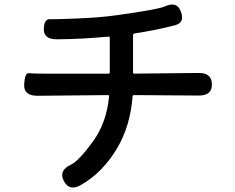

<svg xmlns="http://www.w3.org/2000/svg" viewBox="-20 -788 1040 850"><path d="M340 30Q288 61 263 14Q238 -33 294 -59Q328 -75 390 -159.5Q452 -244 463 -362Q463 -367 458 -367L146 -364Q84 -364 87 -415Q90 -466 107 -464Q124 -462 174 -462H461Q466 -462 466 -467V-621Q466 -626 461 -626Q347 -615 234 -614Q173 -613 174 -659Q175 -704 200.5 -703Q226 -702 317 -706Q423 -710 499 -721Q679 -746 708 -759Q764 -785 781 -736Q799 -687 754 -676Q673 -655 576 -640Q569 -639 569 -632V-467Q569 -462 574 -462L858 -465Q918 -466 918 -415Q919 -364 858 -365L573 -367Q567 -367 567 -361Q557 -230 498 -131Q435 -25 340 30Z"/></svg>

Font: Resource Han Rounded KR Medium
Style: Regular
Weight: 500
Designer: Cyano Hao (round all glyphs); Ryoko NISHIZUKA 西塚涼子 (kana, bopomofo & ideographs); Paul D. Hunt (Latin, Greek & Cyrillic)
Foundry: Cyano Hao
Version: 0.990